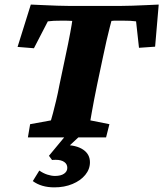

<svg xmlns="http://www.w3.org/2000/svg" viewBox="-20 -599 712 837"><path d="M671.9 -579.1 656.2 -395.5 585.9 -390.6 573.2 -505.9Q556.6 -507.8 547.4 -508.3Q538.1 -508.8 522.5 -508.8H491.2Q482.4 -508.8 476.6 -508.8Q470.7 -508.8 465.8 -507.8Q464.8 -503.9 458.5 -480Q452.1 -456.1 444.3 -421.4Q436.5 -386.7 428.7 -349.6L403.3 -229.5Q396.5 -197.3 390.6 -166Q384.8 -134.8 380.4 -110.8Q376 -86.9 374 -74.2L457 -57.6L442.4 0H101.6L111.3 -57.6L202.1 -74.2Q205.1 -83 210.9 -105.5Q216.8 -127.9 224.6 -160.2Q232.4 -192.4 239.3 -229.5L264.6 -349.6Q278.3 -413.1 286.1 -455.6Q293.9 -498 294.9 -507.8Q291 -507.8 284.7 -508.3Q278.3 -508.8 270.5 -508.8H241.2Q225.6 -508.8 214.8 -508.3Q204.1 -507.8 188.5 -505.9L127.9 -388.7L56.6 -394.5L114.3 -579.1Q137.7 -578.1 168.5 -576.7Q199.2 -575.2 229.5 -574.2Q259.8 -573.2 279.3 -573.2H507.8Q527.3 -573.2 557.6 -574.2Q587.9 -575.2 619.1 -576.7Q650.4 -578.1 671.9 -579.1ZM216.8 217.8Q160.2 217.8 123 190.4L151.4 144.5Q168 156.2 186 162.1Q204.1 168 219.7 168Q245.1 168 259.3 158.2Q273.4 148.4 273.4 132.8Q273.4 116.2 259.8 106.9Q246.1 97.7 223.6 97.7Q210 97.7 207 98.6L193.4 80.1L268.6 -10.7H333L260.7 56.6V33.2Q312.5 33.2 342.3 53.2Q372.1 73.2 372.1 108.4Q372.1 138.7 351.6 163.6Q331.1 188.5 295.9 203.1Q260.7 217.8 216.8 217.8Z"/></svg>

Font: Crimson Pro Black
Style: Italic
Weight: 900
Italic angle: -12°
Designer: Jacques Le Bailly
Foundry: Baron von Fonthausen
Version: Version 1.003